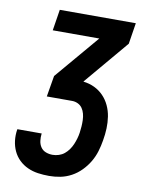

<svg xmlns="http://www.w3.org/2000/svg" viewBox="-83 -794 642 853"><g transform="rotate(10 237.5 -367.5)"><path d="M198 0Q172 0 147.5 -3.5Q123 -7 101 -17Q79 -27 62 -43.5Q45 -60 35 -81.5Q25 -103 22 -127.5Q19 -152 23 -178L24 -180H134L133 -179Q131 -163 133 -147Q135 -131 143.5 -118.5Q152 -106 166.5 -100.5Q181 -95 197 -95Q211 -95 225 -99.5Q239 -104 250 -113Q261 -122 269.5 -134Q278 -146 283.5 -159Q289 -172 293 -185.5Q297 -199 299 -213Q301 -227 302 -241.5Q303 -256 302.5 -270.5Q302 -285 298.5 -298.5Q295 -312 287.5 -323Q280 -334 267.5 -340Q255 -346 241 -346H127L143 -441L312 -640H102L117 -735H460L445 -640L277 -441L276 -439Q303 -436 326 -425Q349 -414 366.5 -396Q384 -378 395 -354.5Q406 -331 410 -305Q414 -279 413 -252Q412 -225 407 -197Q403 -172 395.5 -147Q388 -122 374.5 -99Q361 -76 341.5 -56Q322 -36 298 -23Q274 -10 248.5 -5Q223 0 198 0Z"/></g></svg>

Font: Iosevka QP
Style: Bold Italic
Weight: 700
Italic angle: -9°
Designer: Belleve Invis
Foundry: Belleve Invis
Version: Version 20.0.0; ttfautohint (v1.8.4)